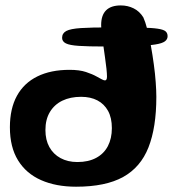

<svg xmlns="http://www.w3.org/2000/svg" viewBox="-20 -661 645 708"><path d="M365.5 -489.5Q305.5 -489.5 271.2 -491.8Q237 -494 223 -501Q209 -508 209 -521.5Q209 -538.5 224.5 -546.8Q240 -555 278.5 -557.5Q317 -560 386 -560Q455.5 -560 497.8 -559.2Q540 -558.5 561.5 -555.2Q583 -552 590.5 -545.5Q598 -539 598 -527.5Q598 -516 588 -508.5Q578 -501 552.8 -497Q527.5 -493 482 -491.2Q436.5 -489.5 365.5 -489.5ZM260.5 27.5Q186.5 27.5 131.5 3.2Q76.5 -21 46.5 -69.8Q16.5 -118.5 16.5 -191.5Q16.5 -260.5 42.5 -307.8Q68.5 -355 117.8 -379.2Q167 -403.5 236.5 -403.5Q273 -403.5 297 -395.5Q321 -387.5 336 -379Q346.5 -373 354.8 -368.8Q363 -364.5 367 -364.5Q374.5 -364.5 374.5 -378.5Q374.5 -389.5 372.5 -408.2Q370.5 -427 367.2 -449.5Q364 -472 360.8 -494.8Q357.5 -517.5 355.2 -537Q353 -556.5 353 -568.5Q353 -641 425.5 -641Q451 -641 472.8 -630.2Q494.5 -619.5 508.5 -597Q516 -580.5 523.2 -552.8Q530.5 -525 536.5 -491.8Q542.5 -458.5 547.2 -423.8Q552 -389 554.2 -357.8Q556.5 -326.5 556.5 -304Q556.5 -191 527.5 -117.5Q498.5 -44 433.8 -8.2Q369 27.5 260.5 27.5ZM265.5 -63.5Q306 -63.5 334.5 -78.8Q363 -94 377.8 -122.2Q392.5 -150.5 392.5 -188.5Q392.5 -226.5 378.5 -252Q364.5 -277.5 339.2 -290.8Q314 -304 279 -304Q239.5 -304 210 -289.8Q180.5 -275.5 164 -248Q147.5 -220.5 147.5 -181.5Q147.5 -145 162 -118.8Q176.5 -92.5 203.2 -78Q230 -63.5 265.5 -63.5Z"/></svg>

Font: Gluten Medium
Style: Regular
Weight: 500
Designer: Tyler Finck
Foundry: Etcetera Type Company
Version: Version 1.300